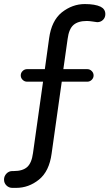

<svg xmlns="http://www.w3.org/2000/svg" viewBox="-73 -766 537 942"><path d="M443.8 -696.8Q443.8 -679.7 432.4 -668.5Q420.9 -657.2 403.8 -657.2Q401.9 -657.2 383.1 -660.2Q364.3 -663.1 353 -663.1Q310.1 -663.1 287.6 -643.6Q265.1 -624 258.8 -575.2L237.8 -426.8H355Q367.7 -426.8 377 -417.5Q386.2 -408.2 386.2 -396Q386.2 -383.3 377 -374.3Q367.7 -365.2 355 -365.2H230L180.2 -12.2Q168.5 74.7 118.2 115.2Q67.9 155.8 5.9 155.8H-12.2Q-29.3 155.8 -41.3 144Q-53.2 132.3 -53.2 115.2Q-53.2 98.1 -41.3 85.7Q-29.3 73.2 -12.2 73.2H-4.9Q38.1 73.2 60.3 53.5Q82.5 33.7 88.9 -15.1L138.2 -365.2H60.1Q47.4 -365.2 38.1 -374.3Q28.8 -383.3 28.8 -396Q28.8 -408.7 38.1 -417.7Q47.4 -426.8 60.1 -426.8H147L168 -578.1Q179.7 -664.1 230 -705.1Q282.2 -746.1 342.8 -746.1Q393.6 -746.1 420.9 -732.9Q443.8 -721.2 443.8 -696.8Z"/></svg>

Font: Aka-Acid-Varela
Style: Regular
Weight: 400
Designer: Joe Prince, Avraham Cornfeld, Cyberella
Foundry: Joe Prince, Avraham Cornfeld, Cyberella
Version: Version 2.000; ttfautohint (v1.5.33-1714) -l 8 -r 50 -G 200 